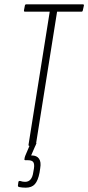

<svg xmlns="http://www.w3.org/2000/svg" viewBox="-20 -675 408 888"><path d="M117 0Q111 0 112 -6L210 -621H95Q90 -621 91 -628L95 -649Q96 -655 102 -655H363Q369 -655 368 -649L363 -627Q362 -621 357 -621H244L146 -6Q145 0 139 0ZM99 193Q83 193 68 190Q62 188 63 182L65 167Q66 161 73 162Q79 164 85 165Q91 166 96 166Q128 166 134 121L137 104Q140 84 134 75Q128 66 109 66H98Q92 66 93 61Q94 52 97 45L120 -9Q124 -15 127 -15H144Q151 -15 147 -9L124 44H127Q150 44 160.5 59Q171 74 166 103L163 123Q156 160 141.5 176.5Q127 193 99 193Z"/></svg>

Font: Sofia Sans Extra Condensed ExtraLight
Style: Italic
Weight: 250
Italic angle: -9°
Version: Version 4.100